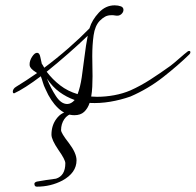

<svg xmlns="http://www.w3.org/2000/svg" viewBox="-20 -377 734 720"><path d="M259 55Q226 55 198 28.5Q170 2 151 -42Q144 -56 140.5 -68.5Q137 -81 133 -91Q104 -69 77.5 -52Q51 -35 33 -27Q28 -27 28 -34Q28 -38 31 -43Q34 -48 41 -52Q59 -63 79 -76Q99 -89 119 -103Q111 -108 104 -113.5Q97 -119 93 -126Q91 -129 91 -136Q91 -150 100.5 -164.5Q110 -179 119 -179Q128 -179 131 -164L137 -137L139 -135Q141 -132 142.5 -129Q144 -126 146 -123Q193 -158 237.5 -197Q282 -236 315 -270Q315 -270 315.5 -270.5Q316 -271 316 -272Q325 -302 350.5 -329.5Q376 -357 410 -357Q423 -357 434 -353Q443 -349 443 -340Q443 -331 434.5 -323.5Q426 -316 411 -319Q407 -320 404 -320Q401 -320 398 -320Q384 -320 374 -314.5Q364 -309 354 -299Q336 -280 331 -244.5Q326 -209 326 -167Q326 -148 326.5 -129Q327 -110 327 -91Q327 -71 326 -51.5Q325 -32 322 -15Q327 -15 332.5 -14.5Q338 -14 344 -14Q376 -14 408.5 -20Q441 -26 469 -38Q507 -55 543.5 -78.5Q580 -102 619 -130Q631 -139 652 -157.5Q673 -176 685 -185Q687 -186 689 -186Q694 -186 694 -181Q694 -177 690 -173Q648 -132 592 -88Q536 -44 469 -15Q432 -2 393 4.5Q354 11 316 9Q309 30 295.5 42.5Q282 55 259 55ZM271 -24Q281 -50 286.5 -87Q292 -124 297 -165.5Q302 -207 309 -243Q278 -213 237 -177Q196 -141 155 -108Q177 -79 205.5 -57Q234 -35 271 -24ZM232 13Q247 13 260 -2Q229 -13 203 -32Q177 -51 156 -82Q170 -47 189.5 -17Q209 13 232 13ZM118 323Q109 323 109 312Q109 307 118 304Q136 301 154 298Q172 295 190 293Q225 282 225 235Q225 222 199 185Q173 147 173 128Q173 93 192 68Q212 41 243 41Q254 41 255 48Q233 52 221 70Q209 88 209 111Q209 122 238 159Q267 197 267 224Q267 271 214 300Q170 323 118 323Z"/></svg>

Font: WindSong
Style: Regular
Weight: 400
Designer: Robert E. Leuschke
Foundry: Robert E. Leuschke
Version: Version 1.010; ttfautohint (v1.8.3)